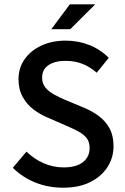

<svg xmlns="http://www.w3.org/2000/svg" viewBox="-20 -854 579 886"><path d="M271.5 12.2Q203.6 12.2 144.3 -11.2Q85 -34.7 39.1 -79.6L102.1 -154.3Q137.2 -120.1 181.4 -100.8Q225.6 -81.5 273.4 -81.5Q332.5 -81.5 363 -106Q393.6 -130.4 393.6 -170.9Q393.6 -199.7 379.4 -217.3Q365.2 -234.9 341.3 -247.6Q317.4 -260.3 287.1 -273.4L197.3 -312.5Q165.5 -325.7 135 -348.6Q104.5 -371.6 85 -406.2Q65.4 -440.9 65.4 -488.8Q65.4 -540.5 93.5 -580.6Q121.6 -620.6 170.9 -643.6Q220.2 -666.5 283.2 -666.5Q341.3 -666.5 392.8 -646Q444.3 -625.5 481.9 -586.9L426.3 -518.6Q395.5 -545.4 360.6 -559.3Q325.7 -573.2 282.2 -573.2Q233.4 -573.2 203.9 -553.5Q174.3 -533.7 174.3 -495.6Q174.3 -468.8 189.5 -450.2Q204.6 -431.6 228.5 -418.5Q252.4 -405.3 278.8 -394L368.7 -356.4Q407.2 -340.3 437.7 -317.1Q468.3 -293.9 486.1 -260.7Q503.9 -227.5 503.9 -179.7Q503.9 -127 476.3 -83.5Q448.7 -40 396.7 -13.9Q344.7 12.2 271.5 12.2ZM216.8 -719.2 302.2 -834H419.4L304.2 -719.2Z"/></svg>

Font: Varta Light
Style: Bold
Weight: 700
Version: Version 1.004